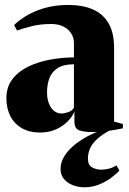

<svg xmlns="http://www.w3.org/2000/svg" viewBox="-20 -538 534 796"><path d="M145.5 11.5Q102 11.5 70.8 -6.5Q39.5 -24.5 23 -56.5Q6.5 -88.5 6.5 -130.5Q6.5 -178.5 32.5 -211.2Q58.5 -244 100.5 -263.5Q142.5 -283 191.5 -291.5Q240.5 -300 286.5 -300V-360.5Q286.5 -382 275 -399.8Q263.5 -417.5 242.8 -428Q222 -438.5 193 -438.5Q145 -438.5 107.8 -428.5Q70.5 -418.5 50.5 -411.5L38.5 -434Q55.5 -451.5 86.2 -470.8Q117 -490 161.8 -503.8Q206.5 -517.5 265 -517.5Q321 -517.5 363.2 -499.8Q405.5 -482 429.2 -442.8Q453 -403.5 453 -339V-34L489.5 -24V-6Q479 -4 459.2 -0.2Q439.5 3.5 415 6.5Q390.5 9.5 364.5 9.5Q329.5 9.5 309 2.5Q288.5 -4.5 288.5 -34.5V-76Q280.5 -55 260.8 -34.8Q241 -14.5 211.8 -1.5Q182.5 11.5 145.5 11.5ZM234.5 -67.5Q246.5 -67.5 263 -73Q279.5 -78.5 286.5 -92V-271.5Q244 -271.5 219.8 -256.2Q195.5 -241 185.2 -214.8Q175 -188.5 175 -155Q175 -129.5 182.5 -109.8Q190 -90 203.5 -78.8Q217 -67.5 234.5 -67.5ZM330.5 238.5Q305.5 238.5 282.8 230Q260 221.5 245.5 204.5Q231 187.5 231 162.5Q231 137 244.8 113Q258.5 89 283.2 67.5Q308 46 340.2 28.5Q372.5 11 409 -1L422.5 -5L441.5 -1Q402.5 19.5 381.5 39.5Q360.5 59.5 352.5 79.2Q344.5 99 344.5 119.5Q344.5 146.5 362 156Q379.5 165.5 399 165.5Q414.5 165.5 431.8 161.2Q449 157 462.5 147.5L475 169Q462 183.5 440 199.8Q418 216 390 227.2Q362 238.5 330.5 238.5Z"/></svg>

Font: Merriweather 144pt Black
Style: Regular
Weight: 900
Version: Version 2.100